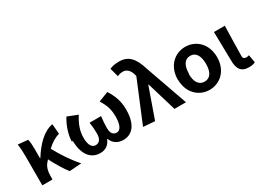

<svg xmlns="http://www.w3.org/2000/svg" viewBox="-35 -1610 3301 2446"><g transform="rotate(-30 1616.0 -387.5)"><path d="M72 -564C82 -502 84 -430 84 -382V43H233V9C233 -78 248 -138 291 -184L312 -208C367 -100 426 -4 476 60L654 48C570 -43 471 -190 410 -308C478 -370 533 -404 596 -419L584 -568C445 -544 328 -418 236 -271H231V-403C231 -459 228 -513 218 -550Z M703 -261C703 -54 793 57 931 57C1002 57 1061 26 1094 -56H1098C1130 27 1198 59 1269 59C1411 59 1492 -55 1492 -261C1492 -390 1453 -483 1395 -573L1250 -517C1311 -419 1331 -352 1331 -247C1331 -127 1295 -65 1244 -65C1193 -65 1161 -95 1161 -186C1161 -241 1166 -278 1173 -347H1004C1013 -277 1017 -239 1017 -183C1017 -97 982 -60 929 -60C872 -60 841 -120 841 -216C841 -322 875 -407 936 -505L788 -563C731 -473 688 -352 688 -244Z M1567 40 1737 53 1894 -393H1899L2029 41H2198L1979 -580C1926 -756 1852 -835 1718 -835C1649 -835 1615 -825 1578 -809L1613 -680C1638 -691 1659 -699 1695 -699C1750 -699 1794 -659 1813 -583L1817 -564Z M2253 -261C2253 -61 2388 56 2541 56C2694 56 2829 -60 2829 -259C2829 -460 2694 -576 2540 -576C2386 -576 2251 -459 2251 -257ZM2413 -257C2413 -372 2455 -445 2539 -445C2623 -445 2664 -371 2664 -255C2664 -140 2622 -67 2537 -67C2452 -67 2409 -139 2409 -253Z M2962 -131C2962 -17 2998 57 3117 57C3164 57 3189 49 3212 39L3192 -77C3179 -72 3164 -69 3154 -69C3121 -69 3104 -80 3104 -117C3104 -230 3111 -409 3114 -556H2954Z"/></g></svg>

Font: GenEiGothic-pro-Regular
Style: Bold
Weight: 700
Designer: Ryoko NISHIZUKA (kana & ideographs); Paul D. Hunt (Latin, Greek & Cyrillic); Wenlong ZHANG (bopomofo); Sandoll Communica
Foundry: Adobe Systems Incorporated; o_tamon
Version: Version 1.000.140830